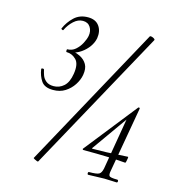

<svg xmlns="http://www.w3.org/2000/svg" viewBox="-98 -718 733 804"><g transform="rotate(15 268.5 -316.0)"><path d="M156 -474 155 -482Q176 -479 194.5 -469.5Q213 -460 223 -442.5Q233 -425 228 -396Q224 -374 210 -352.5Q196 -331 174 -317Q152 -303 122 -303Q85 -303 70.5 -324.5Q56 -346 52 -374Q51 -378 57 -378.5Q63 -379 64 -375Q66 -365 70.5 -352Q75 -339 87 -329Q99 -319 120 -319Q145 -319 164 -336Q183 -353 189 -391Q196 -435 178 -453Q160 -471 136 -471Q134 -471 134 -477Q134 -483 136 -483Q156 -483 171 -496Q186 -509 195.5 -527Q205 -545 208 -560Q212 -582 201.5 -598.5Q191 -615 169 -615Q148 -615 129.5 -598Q111 -581 100 -558Q99 -554 94 -556.5Q89 -559 90 -561Q103 -591 126.5 -613Q150 -635 186 -635Q219 -635 234.5 -613.5Q250 -592 245 -560Q241 -540 228.5 -522.5Q216 -505 197.5 -492Q179 -479 156 -474ZM140 2Q139 4 133.5 2Q128 0 123 -3Q118 -6 118 -7L456 -625Q458 -627 464 -625.5Q470 -624 475 -620.5Q480 -617 478 -614ZM357 2Q353 2 353 -4Q353 -10 357 -10Q390 -10 400 -15.5Q410 -21 414 -41L454 -276L471 -290L345 -112Q341 -108 347 -108Q382 -108 406 -109Q430 -110 451 -111.5Q472 -113 498 -114Q500 -114 499 -107.5Q498 -101 496.5 -94Q495 -87 493 -87Q457 -90 416 -91.5Q375 -93 309 -93Q308 -93 307 -95.5Q306 -98 308 -99L486 -324Q488 -326 491 -325Q494 -324 493 -320L444 -41Q440 -22 444.5 -16Q449 -10 479 -10Q484 -10 484 -4Q484 2 479 2Q467 2 455 1Q443 0 426 0Q407 0 389 1Q371 2 357 2Z"/></g></svg>

Font: Cormorant Garamond Light
Style: Italic
Weight: 300
Italic angle: -10°
Designer: Christian Thalmann (Catharsis Fonts)
Foundry: Catharsis Fonts
Version: Version 4.001